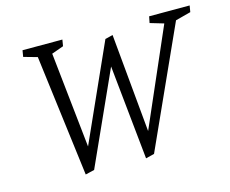

<svg xmlns="http://www.w3.org/2000/svg" viewBox="-90 -736 1043 870"><g transform="rotate(-15 432.0 -301.0)"><path d="M211 8 139 -562 75 -580 80 -610H267L262 -580L206 -560L254 -112L456 -562L492 -571L535 -109L732 -561L668 -580L674 -610H864L859 -580L787 -561L534 -2L494 8L447 -451L455 -449L253 -2Z"/></g></svg>

Font: Manuale Light
Style: Italic
Weight: 300
Italic angle: -11°
Version: Version 1.002